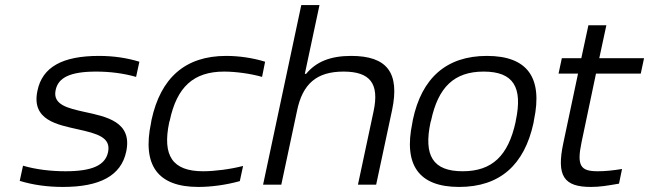

<svg xmlns="http://www.w3.org/2000/svg" viewBox="-20 -730 2566 759"><path d="M287 -219C364 -202 420 -187 407 -128C396 -77 345 -53 239 -53C181 -53 122 -60 71 -75L58 -15C110 1 167 9 229 9C374 9 459 -35 479 -131C504 -249 400 -269 312 -288C251 -302 187 -315 200 -374C210 -423 257 -447 360 -447C415 -447 469 -440 518 -426L531 -486C482 -501 429 -509 371 -509C227 -509 147 -465 128 -371C103 -254 209 -237 287 -219Z M579 -256 577 -244C542 -78 602 9 764 9C815 9 874 1 928 -14L941 -74C891 -61 828 -53 783 -53C662 -53 621 -114 649 -247L651 -253C679 -386 745 -447 866 -447C911 -447 971 -439 1016 -426L1028 -486C980 -501 925 -509 874 -509C712 -509 615 -422 579 -256Z M1171 -710 1020 0H1092L1154 -291C1176 -400 1233 -447 1338 -447C1443 -447 1480 -400 1457 -291L1395 0H1467L1530 -295C1561 -443 1510 -509 1368 -509C1286 -509 1230 -486 1190 -438H1185L1243 -710Z M1612 -256 1610 -244C1575 -78 1635 9 1795 9C1956 9 2053 -78 2089 -244L2091 -256C2126 -422 2066 -509 1905 -509C1745 -509 1647 -422 1612 -256ZM1682 -247 1684 -253C1712 -385 1775 -447 1892 -447C2010 -447 2047 -385 2019 -253L2018 -247C1989 -115 1926 -53 1809 -53C1691 -53 1654 -115 1682 -247Z M2343 -53C2276 -53 2259 -73 2279 -168L2336 -439H2513L2526 -500H2349L2377 -630H2306L2278 -500H2201L2188 -439H2265L2207 -165C2179 -34 2209 9 2316 9C2352 9 2380 4 2427 -4L2439 -62C2403 -56 2371 -53 2343 -53Z"/></svg>

Font: LT Wave Text Light Italic
Style: Regular
Weight: 300
Designer: Daniel Lyons
Version: Version 2.5 (Glyphs App)